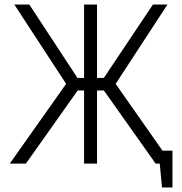

<svg xmlns="http://www.w3.org/2000/svg" viewBox="-20 -720 800 845"><path d="M670 -57V0H683L693 105H739V-57ZM665 0H735L489 -351L717 -700H653L437 -377H407V-700H350V-377H321L109 -700H43L271 -351L23 0H94L322 -322H350V0H407V-322H437Z"/></svg>

Font: AdventPro_ExpandedRegular
Style: ExpandedRegular
Weight: 400
Width: 7
Designer: VivaRado, Andreas Kalpakidis
Foundry: VivaRado, Andreas Kalpakidis
Version: Version 3.000